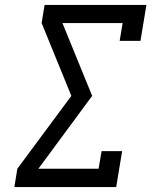

<svg xmlns="http://www.w3.org/2000/svg" viewBox="-20 -755 640 775"><path d="M38 0 50 -74 268 -368 148 -662 160 -735H571L547 -590H463L475 -662H232L352 -368L135 -74H378L390 -145H473L449 0Z"/></svg>

Font: Iosevka Slab Extended Oblique
Style: Regular
Weight: 400
Width: 7
Italic angle: -9°
Monospace: yes
Designer: Belleve Invis
Foundry: Belleve Invis
Version: Version 11.1.0; ttfautohint (v1.8.3)